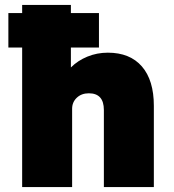

<svg xmlns="http://www.w3.org/2000/svg" viewBox="-20 -760 705 780"><path d="M70 0V-567H14V-707H70V-740H268V-707H382V-567H268V-486Q296 -514 335 -530Q374 -546 418 -546Q508 -546 556.5 -490Q605 -434 605 -330V0H402V-313Q402 -381 341 -381Q311 -381 292 -363Q273 -345 273 -318V0Z"/></svg>

Font: Lexend Black
Style: Regular
Weight: 900
Designer: Bonnie Shaver-Troup, Thomas Jockin
Foundry: Lexend
Version: Version 1.007; ttfautohint (v1.8.3)